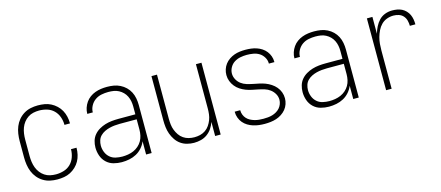

<svg xmlns="http://www.w3.org/2000/svg" viewBox="-43 -932 3085 1343"><g transform="rotate(-15 1500.0 -260.0)"><path d="M247 8Q221 8 195 2.5Q169 -3 146 -17Q123 -31 106 -51.5Q89 -72 79 -96.5Q69 -121 65 -147.5Q61 -174 61 -200V-320Q61 -346 65 -372.5Q69 -399 79 -423.5Q89 -448 106 -468.5Q123 -489 146 -503Q169 -517 195 -522.5Q221 -528 247 -528Q272 -528 296 -524Q320 -520 341.5 -509Q363 -498 381 -481Q399 -464 410.5 -443Q422 -422 427.5 -398Q433 -374 433 -350V-348H393V-349Q393 -378 383 -406Q373 -434 352.5 -454Q332 -474 304 -482.5Q276 -491 247 -491Q226 -491 205 -486.5Q184 -482 166 -470Q148 -458 135 -441Q122 -424 114.5 -404Q107 -384 104 -362.5Q101 -341 101 -320V-200Q101 -179 104 -157.5Q107 -136 114.5 -116Q122 -96 135 -79Q148 -62 166 -50Q184 -38 205 -33.5Q226 -29 247 -29Q276 -29 304 -37.5Q332 -46 352.5 -66Q373 -86 383 -114Q393 -142 393 -171V-172H433V-170Q433 -146 427.5 -122Q422 -98 410.5 -77Q399 -56 381 -39Q363 -22 341.5 -11Q320 0 296 4Q272 8 247 8Z M714 8Q684 8 654.5 0Q625 -8 603 -29Q581 -50 571 -79Q561 -108 561 -138Q561 -163 568 -186.5Q575 -210 590.5 -228.5Q606 -247 627.5 -259.5Q649 -272 672 -279Q695 -286 719.5 -288.5Q744 -291 768 -291H891V-348Q891 -367 887.5 -386Q884 -405 875.5 -422.5Q867 -440 853.5 -453.5Q840 -467 823 -476Q806 -485 787 -488Q768 -491 748 -491Q723 -491 698 -486Q673 -481 652.5 -466.5Q632 -452 619.5 -429Q607 -406 607 -381H567Q567 -403 574 -424Q581 -445 593.5 -463Q606 -481 624 -494Q642 -507 662.5 -514.5Q683 -522 704.5 -525Q726 -528 748 -528Q773 -528 797 -524Q821 -520 843 -509Q865 -498 882.5 -481Q900 -464 911 -442.5Q922 -421 926.5 -396.5Q931 -372 931 -348V0H891V-96Q881 -71 862.5 -50Q844 -29 820 -16Q796 -3 769 2.5Q742 8 714 8ZM727 -29Q748 -29 769 -32.5Q790 -36 809.5 -44.5Q829 -53 845 -67Q861 -81 871.5 -99Q882 -117 886.5 -138Q891 -159 891 -180V-255H768Q749 -255 730 -253Q711 -251 693 -246.5Q675 -242 657.5 -233.5Q640 -225 626.5 -211.5Q613 -198 607 -179.5Q601 -161 601 -142Q601 -118 610 -95Q619 -72 637 -56Q655 -40 679 -34.5Q703 -29 727 -29Z M1237 8Q1212 8 1187 1.5Q1162 -5 1141.5 -19.5Q1121 -34 1106.5 -55.5Q1092 -77 1083.5 -100.5Q1075 -124 1072 -149.5Q1069 -175 1069 -200V-520H1109V-200Q1109 -179 1111.5 -158Q1114 -137 1121.5 -117.5Q1129 -98 1141 -80.5Q1153 -63 1170.5 -51Q1188 -39 1208.5 -34Q1229 -29 1250 -29Q1271 -29 1291.5 -34Q1312 -39 1329.5 -51Q1347 -63 1359 -80.5Q1371 -98 1378.5 -117.5Q1386 -137 1388.5 -158Q1391 -179 1391 -200V-520H1431V0H1391V-102Q1383 -78 1368.5 -56.5Q1354 -35 1333.5 -20Q1313 -5 1288 1.5Q1263 8 1237 8Z M1749 8Q1728 8 1707 5.5Q1686 3 1665.5 -3.5Q1645 -10 1627 -21Q1609 -32 1595.5 -48Q1582 -64 1574.5 -84.5Q1567 -105 1567 -126V-129H1607V-127Q1607 -111 1613 -95.5Q1619 -80 1630 -68Q1641 -56 1655.5 -48.5Q1670 -41 1685.5 -36.5Q1701 -32 1717 -30.5Q1733 -29 1749 -29Q1765 -29 1781.5 -30.5Q1798 -32 1813.5 -36.5Q1829 -41 1843.5 -49.5Q1858 -58 1868.5 -70Q1879 -82 1885 -97.5Q1891 -113 1891 -129Q1891 -152 1879.5 -172Q1868 -192 1850 -205.5Q1832 -219 1810.5 -225.5Q1789 -232 1767 -236.5Q1745 -241 1723 -245.5Q1701 -250 1680 -258Q1659 -266 1640 -278.5Q1621 -291 1607 -308.5Q1593 -326 1585 -347Q1577 -368 1577 -391Q1577 -412 1583.5 -432Q1590 -452 1602.5 -468.5Q1615 -485 1632.5 -497Q1650 -509 1669.5 -516Q1689 -523 1709.5 -525.5Q1730 -528 1751 -528Q1772 -528 1792 -525.5Q1812 -523 1831.5 -516.5Q1851 -510 1868.5 -498.5Q1886 -487 1898.5 -471Q1911 -455 1918 -435.5Q1925 -416 1925 -395V-392H1885V-394Q1885 -417 1872.5 -438Q1860 -459 1840.5 -471Q1821 -483 1797.5 -487Q1774 -491 1751 -491Q1728 -491 1704.5 -486.5Q1681 -482 1661 -469.5Q1641 -457 1629 -435.5Q1617 -414 1617 -391Q1617 -369 1628 -348.5Q1639 -328 1657 -314.5Q1675 -301 1696.5 -294.5Q1718 -288 1740 -283.5Q1762 -279 1784 -274.5Q1806 -270 1827 -262Q1848 -254 1867 -241.5Q1886 -229 1900.5 -212Q1915 -195 1923 -173.5Q1931 -152 1931 -129Q1931 -108 1924 -87.5Q1917 -67 1903.5 -50.5Q1890 -34 1871.5 -22Q1853 -10 1833 -3.5Q1813 3 1791.5 5.5Q1770 8 1749 8Z M2214 8Q2184 8 2154.5 0Q2125 -8 2103 -29Q2081 -50 2071 -79Q2061 -108 2061 -138Q2061 -163 2068 -186.5Q2075 -210 2090.5 -228.5Q2106 -247 2127.5 -259.5Q2149 -272 2172 -279Q2195 -286 2219.5 -288.5Q2244 -291 2268 -291H2391V-348Q2391 -367 2387.5 -386Q2384 -405 2375.5 -422.5Q2367 -440 2353.5 -453.5Q2340 -467 2323 -476Q2306 -485 2287 -488Q2268 -491 2248 -491Q2223 -491 2198 -486Q2173 -481 2152.5 -466.5Q2132 -452 2119.5 -429Q2107 -406 2107 -381H2067Q2067 -403 2074 -424Q2081 -445 2093.5 -463Q2106 -481 2124 -494Q2142 -507 2162.5 -514.5Q2183 -522 2204.5 -525Q2226 -528 2248 -528Q2273 -528 2297 -524Q2321 -520 2343 -509Q2365 -498 2382.5 -481Q2400 -464 2411 -442.5Q2422 -421 2426.5 -396.5Q2431 -372 2431 -348V0H2391V-96Q2381 -71 2362.5 -50Q2344 -29 2320 -16Q2296 -3 2269 2.5Q2242 8 2214 8ZM2227 -29Q2248 -29 2269 -32.5Q2290 -36 2309.5 -44.5Q2329 -53 2345 -67Q2361 -81 2371.5 -99Q2382 -117 2386.5 -138Q2391 -159 2391 -180V-255H2268Q2249 -255 2230 -253Q2211 -251 2193 -246.5Q2175 -242 2157.5 -233.5Q2140 -225 2126.5 -211.5Q2113 -198 2107 -179.5Q2101 -161 2101 -142Q2101 -118 2110 -95Q2119 -72 2137 -56Q2155 -40 2179 -34.5Q2203 -29 2227 -29Z M2629 0V-520H2669V-398Q2676 -423 2688 -447Q2700 -471 2718 -490Q2736 -509 2761 -518.5Q2786 -528 2813 -528Q2831 -528 2849 -525Q2867 -522 2883 -514Q2899 -506 2912 -492.5Q2925 -479 2932.5 -462.5Q2940 -446 2943 -428Q2946 -410 2946 -392H2906Q2906 -411 2901 -430.5Q2896 -450 2883 -464.5Q2870 -479 2851 -485Q2832 -491 2813 -491Q2788 -491 2765 -482.5Q2742 -474 2725 -457Q2708 -440 2697 -417.5Q2686 -395 2679.5 -371.5Q2673 -348 2671 -324Q2669 -300 2669 -276V0Z"/></g></svg>

Font: Iosevka Curly Extralight
Style: Regular
Weight: 200
Monospace: yes
Designer: Belleve Invis
Foundry: Belleve Invis
Version: Version 22.1.2; ttfautohint (v1.8.4)